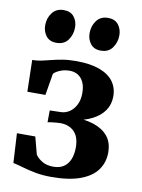

<svg xmlns="http://www.w3.org/2000/svg" viewBox="-88 -840 674 911"><g transform="rotate(10 249.0 -385.0)"><path d="M222.5 10Q181 10 145.5 3.2Q110 -3.5 82.5 -11.8Q55 -20 35 -24L27 -166H115.5L137.5 -82.5Q148.5 -65.5 170.5 -52.5Q192.5 -39.5 224 -39.5Q254.5 -39.5 274.5 -53Q294.5 -66.5 304.2 -90.8Q314 -115 314 -147.5Q314 -198 289 -223.5Q264 -249 221.5 -249Q215.5 -249 203.2 -248Q191 -247 179 -245.5Q167 -244 161 -242.5L161.5 -299.5L215.5 -301Q237 -301.5 256 -314Q275 -326.5 287.2 -350Q299.5 -373.5 299.5 -407Q299.5 -438 289.8 -459Q280 -480 262.8 -490.8Q245.5 -501.5 222.5 -501.5Q196.5 -501.5 175.2 -492.2Q154 -483 146 -473L128.5 -368.5H41.5L38 -521Q61.5 -521 83.2 -525.8Q105 -530.5 128.2 -536.5Q151.5 -542.5 179.5 -547.2Q207.5 -552 244.5 -552Q312.5 -552 357.5 -535.5Q402.5 -519 424.8 -488.8Q447 -458.5 447 -417Q447 -378.5 426.8 -349Q406.5 -319.5 368.5 -300.2Q330.5 -281 276.5 -273.5L280 -287.5Q335 -287 377.8 -272.8Q420.5 -258.5 445 -228.8Q469.5 -199 469.5 -150.5Q469.5 -103.5 443.8 -67.2Q418 -31 363.5 -10.5Q309 10 222.5 10ZM136 -621Q103.5 -621 86.8 -642.5Q70 -664 70 -694Q70 -728.5 89.5 -754.2Q109 -780 144.5 -780H145.5Q178 -780 194.8 -758.8Q211.5 -737.5 211.5 -707.5Q211.5 -673.5 192.5 -647.2Q173.5 -621 137 -621ZM350 -621Q317.5 -621 300.8 -642.5Q284 -664 284 -694Q284 -728.5 303.2 -754.2Q322.5 -780 358 -780H359Q391.5 -780 408.2 -758.8Q425 -737.5 425 -707.5Q425 -673.5 406 -647.2Q387 -621 351 -621Z"/></g></svg>

Font: Merriweather 60pt
Style: Bold
Weight: 700
Version: Version 2.100